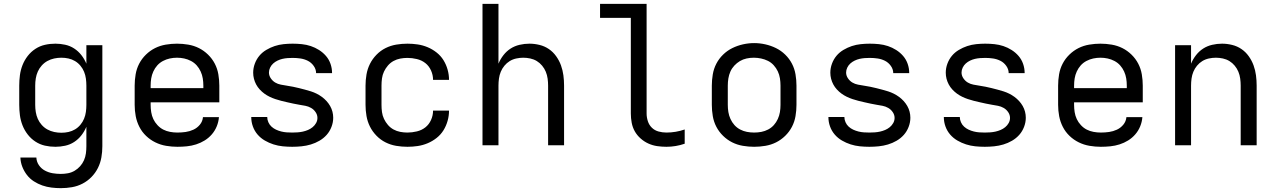

<svg xmlns="http://www.w3.org/2000/svg" viewBox="-20 -755 6640 998"><path d="M296 223Q272 223 247.5 220Q223 217 200 209Q177 201 156 187.5Q135 174 120 154.5Q105 135 96 112Q87 89 86 64H169Q170 86 182.5 104Q195 122 214 132Q233 142 254 145.5Q275 149 296 149Q315 149 333.5 145.5Q352 142 368 132.5Q384 123 396.5 109Q409 95 416.5 78Q424 61 426.5 42.5Q429 24 429 5V-96Q419 -72 403 -51.5Q387 -31 365.5 -17Q344 -3 318.5 2.5Q293 8 268 8Q240 8 213.5 2Q187 -4 164 -19Q141 -34 124 -56Q107 -78 97 -103.5Q87 -129 83.5 -156Q80 -183 80 -210V-310Q80 -337 83.5 -364Q87 -391 97 -416.5Q107 -442 124 -464Q141 -486 164 -501Q187 -516 213.5 -522Q240 -528 268 -528Q293 -528 318.5 -522.5Q344 -517 365.5 -503Q387 -489 403 -468.5Q419 -448 429 -424V-520H512V5Q512 34 507 63Q502 92 489 118Q476 144 455.5 165Q435 186 409 199.5Q383 213 354 218Q325 223 296 223ZM299 -65Q318 -65 336 -69Q354 -73 370 -82.5Q386 -92 398 -106.5Q410 -121 417 -138Q424 -155 426.5 -173.5Q429 -192 429 -210V-310Q429 -328 426.5 -346.5Q424 -365 417 -382Q410 -399 398 -413.5Q386 -428 370 -437.5Q354 -447 336 -451Q318 -455 299 -455Q280 -455 261.5 -451Q243 -447 226.5 -438Q210 -429 197 -414.5Q184 -400 176.5 -383Q169 -366 166 -347.5Q163 -329 163 -310V-210Q163 -191 166 -172.5Q169 -154 176.5 -137Q184 -120 197 -105.5Q210 -91 226.5 -82Q243 -73 261.5 -69Q280 -65 299 -65Z M902 8Q873 8 843.5 3Q814 -2 787.5 -15Q761 -28 739.5 -48.5Q718 -69 704.5 -95.5Q691 -122 685.5 -151Q680 -180 680 -210V-310Q680 -339 685 -368.5Q690 -398 703.5 -424Q717 -450 738.5 -471Q760 -492 786 -505Q812 -518 841.5 -523Q871 -528 900 -528Q929 -528 958.5 -523Q988 -518 1014 -505Q1040 -492 1061.5 -471Q1083 -450 1096.5 -424Q1110 -398 1115 -368.5Q1120 -339 1120 -310V-223H763V-210Q763 -191 766 -172Q769 -153 777 -136Q785 -119 798.5 -104.5Q812 -90 828.5 -81.5Q845 -73 864 -69.5Q883 -66 902 -66Q924 -66 945 -69Q966 -72 985.5 -81Q1005 -90 1019 -107Q1033 -124 1035 -146H1118Q1116 -121 1106.5 -98Q1097 -75 1081 -56.5Q1065 -38 1044 -25Q1023 -12 999.5 -4.5Q976 3 951.5 5.5Q927 8 902 8ZM763 -297H1037V-310Q1037 -329 1034 -347.5Q1031 -366 1023 -383.5Q1015 -401 1002.5 -415Q990 -429 973 -438Q956 -447 937.5 -451Q919 -455 900 -455Q881 -455 862.5 -451Q844 -447 827 -438Q810 -429 797.5 -415Q785 -401 777 -383.5Q769 -366 766 -347.5Q763 -329 763 -310Z M1499 8Q1474 8 1449.5 5.5Q1425 3 1401.5 -4.5Q1378 -12 1356.5 -24.5Q1335 -37 1319 -55.5Q1303 -74 1294.5 -97.5Q1286 -121 1286 -146Q1286 -146 1286 -146.5Q1286 -147 1286 -147H1369Q1369 -147 1369 -147Q1369 -147 1369 -147Q1369 -133 1375 -119.5Q1381 -106 1391.5 -96.5Q1402 -87 1415 -81Q1428 -75 1442 -71.5Q1456 -68 1470 -67Q1484 -66 1499 -66Q1513 -66 1527 -67Q1541 -68 1554.5 -71Q1568 -74 1581 -79.5Q1594 -85 1605 -94Q1616 -103 1623 -115.5Q1630 -128 1630 -142Q1630 -158 1620.5 -172Q1611 -186 1597 -194Q1583 -202 1567.5 -205Q1552 -208 1536 -210.5Q1520 -213 1504.5 -216.5Q1489 -220 1473 -223.5Q1457 -227 1441.5 -231Q1426 -235 1411 -240Q1396 -245 1381.5 -252Q1367 -259 1354 -268.5Q1341 -278 1330 -290Q1319 -302 1311.5 -316Q1304 -330 1300 -345.5Q1296 -361 1296 -377Q1296 -401 1304.5 -424Q1313 -447 1328 -465Q1343 -483 1364 -495.5Q1385 -508 1407.5 -515.5Q1430 -523 1454 -525.5Q1478 -528 1501 -528Q1525 -528 1549 -525.5Q1573 -523 1595.5 -515.5Q1618 -508 1638.5 -495Q1659 -482 1674.5 -464Q1690 -446 1698 -423Q1706 -400 1706 -376Q1706 -376 1706 -375.5Q1706 -375 1706 -375H1623Q1623 -375 1623 -375Q1623 -375 1623 -375Q1623 -395 1610.5 -412.5Q1598 -430 1580 -439Q1562 -448 1542 -451Q1522 -454 1501 -454Q1488 -454 1474.5 -453Q1461 -452 1448 -449Q1435 -446 1422.5 -440Q1410 -434 1400 -425Q1390 -416 1384 -403.5Q1378 -391 1378 -378Q1378 -362 1387.5 -348Q1397 -334 1410.5 -326Q1424 -318 1440 -315Q1456 -312 1472 -309.5Q1488 -307 1503.5 -304Q1519 -301 1534.5 -297Q1550 -293 1565.5 -289Q1581 -285 1596.5 -280Q1612 -275 1626 -268Q1640 -261 1653 -251.5Q1666 -242 1677 -230Q1688 -218 1696 -204Q1704 -190 1708 -174.5Q1712 -159 1712 -143Q1712 -119 1703 -95.5Q1694 -72 1678 -54Q1662 -36 1640.5 -23.5Q1619 -11 1595.5 -4Q1572 3 1547.5 5.5Q1523 8 1499 8Z M2098 8Q2068 8 2039 3Q2010 -2 1984 -15Q1958 -28 1937 -49.5Q1916 -71 1903 -97Q1890 -123 1885 -152Q1880 -181 1880 -210V-310Q1880 -339 1885 -368Q1890 -397 1903 -423Q1916 -449 1937 -470.5Q1958 -492 1984 -505Q2010 -518 2039 -523Q2068 -528 2098 -528Q2125 -528 2151.5 -524Q2178 -520 2203 -509.5Q2228 -499 2249.5 -482Q2271 -465 2285 -442.5Q2299 -420 2306.5 -393.5Q2314 -367 2314 -340Q2314 -340 2314 -340Q2314 -340 2314 -340H2231Q2231 -340 2231 -340Q2231 -340 2231 -340Q2231 -365 2220.5 -388.5Q2210 -412 2191 -427Q2172 -442 2147 -448Q2122 -454 2098 -454Q2079 -454 2060.5 -450.5Q2042 -447 2025.5 -438Q2009 -429 1996.5 -414.5Q1984 -400 1976 -383Q1968 -366 1965.5 -347.5Q1963 -329 1963 -310V-210Q1963 -191 1965.5 -172.5Q1968 -154 1976 -137Q1984 -120 1996.5 -105.5Q2009 -91 2025.5 -82Q2042 -73 2060.5 -69.5Q2079 -66 2098 -66Q2122 -66 2147 -72Q2172 -78 2191 -93Q2210 -108 2220.5 -131.5Q2231 -155 2231 -180Q2231 -180 2231 -180Q2231 -180 2231 -180H2314Q2314 -180 2314 -180Q2314 -180 2314 -180Q2314 -153 2306.5 -126.5Q2299 -100 2285 -77.5Q2271 -55 2249.5 -38Q2228 -21 2203 -10.5Q2178 0 2151.5 4Q2125 8 2098 8Z M2488 0V-735H2571V-424Q2581 -448 2597 -468.5Q2613 -489 2634 -502.5Q2655 -516 2680.5 -522Q2706 -528 2732 -528Q2758 -528 2784.5 -521.5Q2811 -515 2833 -500Q2855 -485 2871 -462.5Q2887 -440 2896 -415Q2905 -390 2908.5 -363.5Q2912 -337 2912 -310V0H2829V-310Q2829 -328 2826.5 -346.5Q2824 -365 2817 -382Q2810 -399 2798 -413.5Q2786 -428 2770.5 -437.5Q2755 -447 2736.5 -451Q2718 -455 2700 -455Q2682 -455 2663.5 -451Q2645 -447 2629.5 -437.5Q2614 -428 2602 -413.5Q2590 -399 2583 -382Q2576 -365 2573.5 -346.5Q2571 -328 2571 -310V0Z M3444 8Q3420 8 3396 4.5Q3372 1 3350 -9Q3328 -19 3309.5 -35.5Q3291 -52 3279.5 -72.5Q3268 -93 3263.5 -117Q3259 -141 3259 -165V-662H3099V-735H3341V-165Q3341 -145 3347.5 -125Q3354 -105 3368.5 -91Q3383 -77 3403 -71.5Q3423 -66 3444 -66Q3468 -66 3492 -70Q3516 -74 3539 -82V-8Q3516 0 3492 4Q3468 8 3444 8Z M3900 8Q3871 8 3841.5 3Q3812 -2 3786 -15Q3760 -28 3738.5 -49Q3717 -70 3703.5 -96Q3690 -122 3685 -151.5Q3680 -181 3680 -210V-310Q3680 -339 3685 -368.5Q3690 -398 3703.5 -424Q3717 -450 3738.5 -471Q3760 -492 3786.5 -505Q3813 -518 3842 -524.5Q3871 -531 3900 -531Q3929 -531 3958 -524.5Q3987 -518 4013.5 -505Q4040 -492 4061.5 -471Q4083 -450 4096.5 -424Q4110 -398 4115 -368.5Q4120 -339 4120 -310V-210Q4120 -181 4115 -151.5Q4110 -122 4096.5 -96Q4083 -70 4061.5 -49Q4040 -28 4014 -15Q3988 -2 3958.5 3Q3929 8 3900 8ZM3900 -66Q3919 -66 3937.5 -69.5Q3956 -73 3973 -82Q3990 -91 4002.5 -105Q4015 -119 4023 -136.5Q4031 -154 4034 -172.5Q4037 -191 4037 -210V-310Q4037 -329 4034 -348Q4031 -367 4023 -384Q4015 -401 4002 -415.5Q3989 -430 3972 -438.5Q3955 -447 3936 -451Q3917 -455 3898 -455Q3879 -455 3860.5 -451Q3842 -447 3826 -437.5Q3810 -428 3797 -414Q3784 -400 3776.5 -383Q3769 -366 3766 -347.5Q3763 -329 3763 -310V-210Q3763 -191 3766 -172.5Q3769 -154 3777 -136.5Q3785 -119 3797.5 -105Q3810 -91 3827 -82Q3844 -73 3862.5 -69.5Q3881 -66 3900 -66Z M4499 8Q4474 8 4449.5 5.5Q4425 3 4401.5 -4.5Q4378 -12 4356.5 -24.5Q4335 -37 4319 -55.5Q4303 -74 4294.5 -97.5Q4286 -121 4286 -146Q4286 -146 4286 -146.5Q4286 -147 4286 -147H4369Q4369 -147 4369 -147Q4369 -147 4369 -147Q4369 -133 4375 -119.5Q4381 -106 4391.5 -96.5Q4402 -87 4415 -81Q4428 -75 4442 -71.5Q4456 -68 4470 -67Q4484 -66 4499 -66Q4513 -66 4527 -67Q4541 -68 4554.5 -71Q4568 -74 4581 -79.5Q4594 -85 4605 -94Q4616 -103 4623 -115.5Q4630 -128 4630 -142Q4630 -158 4620.5 -172Q4611 -186 4597 -194Q4583 -202 4567.5 -205Q4552 -208 4536 -210.5Q4520 -213 4504.5 -216.5Q4489 -220 4473 -223.5Q4457 -227 4441.5 -231Q4426 -235 4411 -240Q4396 -245 4381.5 -252Q4367 -259 4354 -268.5Q4341 -278 4330 -290Q4319 -302 4311.5 -316Q4304 -330 4300 -345.5Q4296 -361 4296 -377Q4296 -401 4304.5 -424Q4313 -447 4328 -465Q4343 -483 4364 -495.5Q4385 -508 4407.5 -515.5Q4430 -523 4454 -525.5Q4478 -528 4501 -528Q4525 -528 4549 -525.5Q4573 -523 4595.5 -515.5Q4618 -508 4638.5 -495Q4659 -482 4674.5 -464Q4690 -446 4698 -423Q4706 -400 4706 -376Q4706 -376 4706 -375.5Q4706 -375 4706 -375H4623Q4623 -375 4623 -375Q4623 -375 4623 -375Q4623 -395 4610.5 -412.5Q4598 -430 4580 -439Q4562 -448 4542 -451Q4522 -454 4501 -454Q4488 -454 4474.5 -453Q4461 -452 4448 -449Q4435 -446 4422.5 -440Q4410 -434 4400 -425Q4390 -416 4384 -403.5Q4378 -391 4378 -378Q4378 -362 4387.5 -348Q4397 -334 4410.5 -326Q4424 -318 4440 -315Q4456 -312 4472 -309.5Q4488 -307 4503.5 -304Q4519 -301 4534.5 -297Q4550 -293 4565.5 -289Q4581 -285 4596.5 -280Q4612 -275 4626 -268Q4640 -261 4653 -251.5Q4666 -242 4677 -230Q4688 -218 4696 -204Q4704 -190 4708 -174.5Q4712 -159 4712 -143Q4712 -119 4703 -95.5Q4694 -72 4678 -54Q4662 -36 4640.5 -23.5Q4619 -11 4595.5 -4Q4572 3 4547.5 5.5Q4523 8 4499 8Z M5099 8Q5074 8 5049.5 5.5Q5025 3 5001.5 -4.5Q4978 -12 4956.5 -24.5Q4935 -37 4919 -55.5Q4903 -74 4894.5 -97.5Q4886 -121 4886 -146Q4886 -146 4886 -146.5Q4886 -147 4886 -147H4969Q4969 -147 4969 -147Q4969 -147 4969 -147Q4969 -133 4975 -119.5Q4981 -106 4991.5 -96.5Q5002 -87 5015 -81Q5028 -75 5042 -71.5Q5056 -68 5070 -67Q5084 -66 5099 -66Q5113 -66 5127 -67Q5141 -68 5154.5 -71Q5168 -74 5181 -79.5Q5194 -85 5205 -94Q5216 -103 5223 -115.5Q5230 -128 5230 -142Q5230 -158 5220.5 -172Q5211 -186 5197 -194Q5183 -202 5167.5 -205Q5152 -208 5136 -210.5Q5120 -213 5104.5 -216.5Q5089 -220 5073 -223.5Q5057 -227 5041.5 -231Q5026 -235 5011 -240Q4996 -245 4981.5 -252Q4967 -259 4954 -268.5Q4941 -278 4930 -290Q4919 -302 4911.5 -316Q4904 -330 4900 -345.5Q4896 -361 4896 -377Q4896 -401 4904.5 -424Q4913 -447 4928 -465Q4943 -483 4964 -495.5Q4985 -508 5007.5 -515.5Q5030 -523 5054 -525.5Q5078 -528 5101 -528Q5125 -528 5149 -525.5Q5173 -523 5195.5 -515.5Q5218 -508 5238.5 -495Q5259 -482 5274.5 -464Q5290 -446 5298 -423Q5306 -400 5306 -376Q5306 -376 5306 -375.5Q5306 -375 5306 -375H5223Q5223 -375 5223 -375Q5223 -375 5223 -375Q5223 -395 5210.5 -412.5Q5198 -430 5180 -439Q5162 -448 5142 -451Q5122 -454 5101 -454Q5088 -454 5074.5 -453Q5061 -452 5048 -449Q5035 -446 5022.5 -440Q5010 -434 5000 -425Q4990 -416 4984 -403.5Q4978 -391 4978 -378Q4978 -362 4987.5 -348Q4997 -334 5010.5 -326Q5024 -318 5040 -315Q5056 -312 5072 -309.5Q5088 -307 5103.5 -304Q5119 -301 5134.5 -297Q5150 -293 5165.5 -289Q5181 -285 5196.5 -280Q5212 -275 5226 -268Q5240 -261 5253 -251.5Q5266 -242 5277 -230Q5288 -218 5296 -204Q5304 -190 5308 -174.5Q5312 -159 5312 -143Q5312 -119 5303 -95.5Q5294 -72 5278 -54Q5262 -36 5240.5 -23.5Q5219 -11 5195.5 -4Q5172 3 5147.5 5.5Q5123 8 5099 8Z M5702 8Q5673 8 5643.5 3Q5614 -2 5587.5 -15Q5561 -28 5539.5 -48.5Q5518 -69 5504.5 -95.5Q5491 -122 5485.5 -151Q5480 -180 5480 -210V-310Q5480 -339 5485 -368.5Q5490 -398 5503.5 -424Q5517 -450 5538.5 -471Q5560 -492 5586 -505Q5612 -518 5641.5 -523Q5671 -528 5700 -528Q5729 -528 5758.5 -523Q5788 -518 5814 -505Q5840 -492 5861.5 -471Q5883 -450 5896.5 -424Q5910 -398 5915 -368.5Q5920 -339 5920 -310V-223H5563V-210Q5563 -191 5566 -172Q5569 -153 5577 -136Q5585 -119 5598.5 -104.5Q5612 -90 5628.5 -81.5Q5645 -73 5664 -69.5Q5683 -66 5702 -66Q5724 -66 5745 -69Q5766 -72 5785.5 -81Q5805 -90 5819 -107Q5833 -124 5835 -146H5918Q5916 -121 5906.5 -98Q5897 -75 5881 -56.5Q5865 -38 5844 -25Q5823 -12 5799.5 -4.5Q5776 3 5751.5 5.5Q5727 8 5702 8ZM5563 -297H5837V-310Q5837 -329 5834 -347.5Q5831 -366 5823 -383.5Q5815 -401 5802.5 -415Q5790 -429 5773 -438Q5756 -447 5737.5 -451Q5719 -455 5700 -455Q5681 -455 5662.5 -451Q5644 -447 5627 -438Q5610 -429 5597.5 -415Q5585 -401 5577 -383.5Q5569 -366 5566 -347.5Q5563 -329 5563 -310Z M6088 0V-520H6171V-424Q6181 -448 6197 -468.5Q6213 -489 6234 -502.5Q6255 -516 6280.5 -522Q6306 -528 6332 -528Q6358 -528 6384.5 -521.5Q6411 -515 6433 -500Q6455 -485 6471 -462.5Q6487 -440 6496 -415Q6505 -390 6508.5 -363.5Q6512 -337 6512 -310V0H6429V-310Q6429 -328 6426.5 -346.5Q6424 -365 6417 -382Q6410 -399 6398 -413.5Q6386 -428 6370.5 -437.5Q6355 -447 6336.5 -451Q6318 -455 6300 -455Q6282 -455 6263.5 -451Q6245 -447 6229.5 -437.5Q6214 -428 6202 -413.5Q6190 -399 6183 -382Q6176 -365 6173.5 -346.5Q6171 -328 6171 -310V0Z"/></svg>

Font: Bmono
Style: Regular
Weight: 400
Monospace: yes
Designer: Belleve Invis
Foundry: Belleve Invis
Version: Version 11.2.2; ttfautohint (v1.8.2)